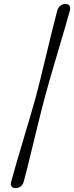

<svg xmlns="http://www.w3.org/2000/svg" viewBox="-20 -798 371 960"><path d="M160.4 -317.8Q170.3 -354.8 183.8 -410.2Q197.4 -465.7 212.2 -527.2Q227 -588.7 241 -646.2Q255.1 -703.8 266.3 -745.3Q270.7 -760.5 281.5 -769.3Q292.3 -778.1 307.3 -777.9Q322.4 -777.9 327.9 -769.1Q333.3 -760.3 329.2 -745.1Q321.4 -715.9 309.1 -673.7Q296.8 -631.6 282.4 -582.8Q268 -534.1 253.6 -485Q239.2 -436 226.7 -392.5Q214.2 -349 205.7 -317.8Q197.2 -286.6 186.3 -243Q175.4 -199.4 163.4 -150.4Q151.4 -101.3 139.5 -52.5Q127.6 -3.6 117.2 38.8Q106.7 81.2 98.6 110.4Q94.1 125.5 83.6 134.1Q73 142.7 57.9 142.5Q42.8 142.3 37.2 133.6Q31.7 124.9 36 109.8Q47 68.3 64 10.7Q81 -46.8 99.3 -108.5Q117.7 -170.1 134 -225.3Q150.4 -280.5 160.4 -317.8Z"/></svg>

Font: Fraunces
Style: Italic
Weight: 900
Italic angle: -16°
Version: Version 1.000;[0bf87f6ff]